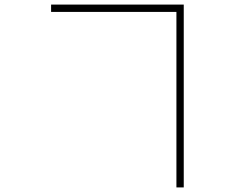

<svg xmlns="http://www.w3.org/2000/svg" viewBox="-20 -772 1040 838"><path d="M203 -720V-752H782V46H750V-720Z"/></svg>

Font: Source Han Sans SC ExtraLight
Style: Regular
Weight: 250
Designer: Ryoko NISHIZUKA 西塚涼子 (kana, bopomofo & ideographs); Paul D. Hunt (Latin, Greek & Cyrillic); Sandoll Communications 산돌커뮤니
Foundry: Adobe
Version: Version 2.004;hotconv 1.0.118;makeotfexe 2.5.65603